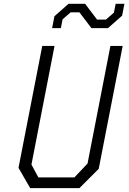

<svg xmlns="http://www.w3.org/2000/svg" viewBox="-20 -966 660 986"><path d="M135 0H388L487 -99L610 -730H547L429.5 -126L362 -55H177L141.5 -121L260 -730H197L75 -104ZM247.5 -821.5H292.5L301.5 -867L342.5 -902.5H388L449.5 -821.5H534.5L607 -885.5L619 -946.5H574L565 -901L524 -865.5H478.5L417 -946.5H332L259.5 -882.5Z"/></svg>

Font: Monaspace Krypton ExtraLight
Style: Italic
Weight: 200
Italic angle: -11°
Designer: Riley Cran & the Lettermatic Team
Foundry: Lettermatic
Version: Version 1.101 (Monaspace Krypton)